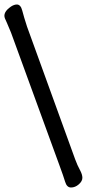

<svg xmlns="http://www.w3.org/2000/svg" viewBox="-20 -781 390 853"><path d="M29 -636Q17 -666 10.5 -680Q4 -694 2 -699Q-9 -726 29 -752Q43 -761 55 -761Q72 -761 79 -733.5Q86 -706 100 -663L314 -73Q324 -46 335 -26Q346 -6 346 9Q346 24 330 38Q314 52 295.5 52Q277 52 269.5 27Q262 2 245 -44Z"/></svg>

Font: LXGW ZhenKai
Style: Regular
Weight: 400
Designer: LXGW / Fontworks Inc.
Foundry: LXGW / Fontworks Inc.
Version: Version 0.800;June 8, 2025